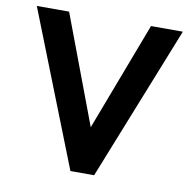

<svg xmlns="http://www.w3.org/2000/svg" viewBox="-79 -782 863 861"><g transform="rotate(10 352.5 -351.5)"><path d="M297 0 20 -703H167L381 -134H324L540 -703H685L405 0Z"/></g></svg>

Font: Outfit Thin SemiBold
Style: Regular
Weight: 600
Version: Version 1.100;gftools[0.9.27]